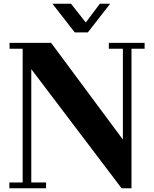

<svg xmlns="http://www.w3.org/2000/svg" viewBox="-20 -944 822 1025"><path d="M379 -771 260 -924H359L438 -824L513 -924H568L449 -771ZM147 -575V30H226V61H30V30H101V-684H31V-715H253L636 -199V-684H561V-715H752V-684H682V61H629Z"/></svg>

Font: Cafe24 ClassicType
Style: Regular
Weight: 400
Designer: Cafe24 thkim, hmlim, mnelim & 4IR
Foundry: Cafe24
Version: Version 1.000